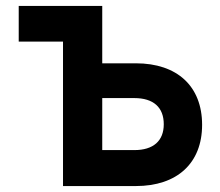

<svg xmlns="http://www.w3.org/2000/svg" viewBox="-20 -626 740 646"><path d="M192 0H437C576 0 660 -77 660 -206C660 -336 576 -413 437 -413H324V-606H43V-486H192ZM324 -121V-296H432C496 -296 531 -265 531 -208C531 -152 496 -121 432 -121Z"/></svg>

Font: Martian Mono Std Md
Style: Regular
Weight: 500
Monospace: yes
Designer: Roman Shamin
Foundry: Evil Martians
Version: Version 1.000